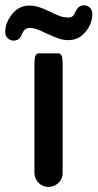

<svg xmlns="http://www.w3.org/2000/svg" viewBox="-65 -704 375 738"><path d="M67.4 -39.1V-458Q67.4 -473.1 69.1 -482.2Q70.8 -491.2 74.7 -495.1Q78.6 -499 84 -499H159.2Q164.6 -499 168.5 -495.1Q172.4 -491.2 174.1 -482.2Q175.8 -473.1 175.8 -458V-39.1Q175.8 -14.2 155.8 2.4Q140.6 14.6 121.1 14.6Q99.1 14.6 83.3 -1.2Q67.4 -17.1 67.4 -39.1ZM-44.9 -580.1Q-44.9 -617.2 -18.6 -649.4Q8.3 -682.6 46.9 -682.6Q66.9 -682.6 84.5 -676.8Q103.5 -670.9 128.7 -658.4Q153.8 -646 168.5 -641.1Q182.1 -636.7 197.3 -636.7Q209.5 -636.7 215.8 -643.1Q220.7 -647.9 224.1 -656.7Q228.5 -667.5 234.9 -674.3Q244.1 -683.6 257.6 -683.6Q271 -683.6 280.3 -674.8Q288.6 -666 290 -652.8V-652.3Q290 -610.4 260.7 -578.1Q235.4 -549.8 198.2 -549.8Q179.2 -549.8 162.1 -555.4Q145 -561 114.3 -575.2Q89.4 -587.4 75.2 -592.3Q62 -596.7 47.9 -596.7Q29.3 -596.7 19 -572.3Q12.7 -552.7 -4.4 -548.8Q-8.3 -547.9 -12.7 -547.9Q-25.9 -547.9 -35.4 -557.4Q-44.9 -566.9 -44.9 -580.1Z"/></svg>

Font: YuPearl-SemiBold
Style: SemiBold
Weight: 600
Designer: Max Yao
Foundry: Max-Everyday
Version: Version 1.011; ttfautohint (v1.8.3)